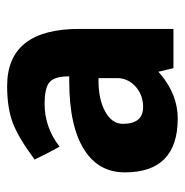

<svg xmlns="http://www.w3.org/2000/svg" viewBox="-10 -496 518 538"><g transform="rotate(-90 249.0 -227.0)"><path d="M437 0H327L317 -42Q315 -41 311 -37Q253 12 186 12Q35 12 35 -136Q35 -209 97 -249Q163 -292 291 -292H304V-293Q304 -333 288 -347Q272 -361 227 -361Q161 -361 107 -319Q87 -355 71 -389Q133 -435 174.5 -450.5Q216 -466 277 -466Q437 -466 437 -264ZM299 -210H292Q239 -210 205 -191Q171 -172 171 -142Q171 -85 218 -85Q250 -85 273 -104Q296 -123 299 -152Z"/></g></svg>

Font: Tajawal ExtraBold
Style: Regular
Weight: 800
Designer: Boutros Fonts
Foundry: Created by Boutros International 2017
Version: Version 1.700